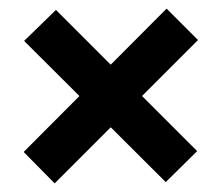

<svg xmlns="http://www.w3.org/2000/svg" viewBox="-20 -560 515 446"><path d="M107 -134 35 -207 367 -540 440 -467ZM365 -137 36 -465 110 -537 438 -209Z"/></svg>

Font: Mozilla Headline ExtraLight
Style: Regular
Weight: 200
Designer: Studio DRAMA
Foundry: Studio DRAMA
Version: Version 1.000